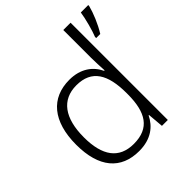

<svg xmlns="http://www.w3.org/2000/svg" viewBox="-205 -905 1061 1061"><g transform="rotate(-45 325.0 -375.0)"><path d="M279 10C374 10 427 -36 455 -93H458L466 0H512V-760H455V-545C455 -514 457 -472 459 -441H455C428 -498 373 -542 284 -542C142 -542 57 -444 57 -261C57 -83 137 10 279 10ZM650 -753V-760H592C586 -717 566 -643 552 -609V-600H584C613 -646 639 -709 650 -753ZM286 -39C171 -39 116 -116 116 -260C116 -410 176 -493 290 -493C409 -493 456 -413 456 -266V-257C456 -116 409 -39 286 -39Z"/></g></svg>

Font: Noto Sans Bengali Light
Style: Regular
Weight: 300
Designer: Jelle Bosma - Monotype Design Team
Foundry: Monotype Imaging Inc.
Version: Version 2.003